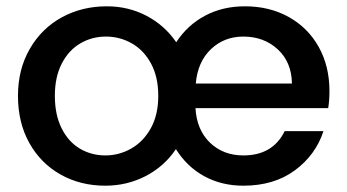

<svg xmlns="http://www.w3.org/2000/svg" viewBox="-20 -580 1102 609"><path d="M1025 -291Q1025 -262 1021 -237H600Q604 -168 646 -127.5Q688 -87 752 -87Q845 -87 883 -164H1006Q981 -88 915 -39.5Q849 9 752 9Q683 9 628 -21Q573 -51 538 -107Q501 -52 442 -21.5Q383 9 314 9Q235 9 172 -26.5Q109 -62 73 -126.5Q37 -191 37 -276Q37 -360 74.5 -425Q112 -490 176 -525Q240 -560 319 -560Q387 -560 444.5 -530Q502 -500 539 -446Q574 -500 630 -530Q686 -560 757 -560Q835 -560 896 -526Q957 -492 991 -431Q1025 -370 1025 -291ZM314 -87Q358 -87 396.5 -109Q435 -131 458.5 -173.5Q482 -216 482 -276Q482 -336 459 -378.5Q436 -421 398 -442.5Q360 -464 316 -464Q272 -464 235 -442.5Q198 -421 176 -378.5Q154 -336 154 -276Q154 -216 175.5 -173Q197 -130 233.5 -108.5Q270 -87 314 -87ZM906 -315Q905 -383 861 -423.5Q817 -464 752 -464Q691 -464 649 -424Q607 -384 601 -315Z"/></svg>

Font: MSTAGE Medium
Style: Regular
Weight: 500
Designer: Ninad Kale (Devanagari), Jonny Pinhorn (Latin)
Foundry: Indian Type Foundry
Version: 4.004